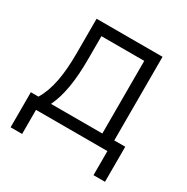

<svg xmlns="http://www.w3.org/2000/svg" viewBox="-150 -648 887 910"><g transform="rotate(30 293.0 -193.5)"><path d="M27.3 131.8H90.3V0H481V131.8H543.9V-60.1H483.9V-517.6H123V-329.1C123 -210.4 107.4 -123 68.8 -60.1H27.3ZM418.5 -60.1H137.7C170.9 -128.9 184.1 -218.3 184.1 -332.5V-457.5H418.5Z"/></g></svg>

Font: Cascadia Mono Light
Style: Regular
Weight: 300
Monospace: yes
Designer: Aaron Bell
Foundry: Saja Typeworks
Version: Version 2404.023